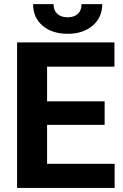

<svg xmlns="http://www.w3.org/2000/svg" viewBox="-20 -918 602 938"><path d="M491.2 -308.1H210V-117.7H540V0H63.5V-710.9H539.1V-592.3H210V-422.9H491.2ZM479.5 -897.9Q479.5 -833 432.9 -793Q386.2 -752.9 310.5 -752.9Q234.9 -752.9 188.2 -792.5Q141.6 -832 141.6 -897.9H241.7Q241.7 -867.2 260 -850.3Q278.3 -833.5 310.5 -833.5Q342.3 -833.5 360.4 -850.3Q378.4 -867.2 378.4 -897.9Z"/></svg>

Font: MAUL Bold
Style: Bold
Weight: 700
Designer: MAUL
Version: Version 1.0; 2020; ttfautohint (v1.8.3)